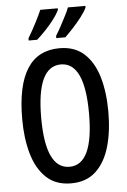

<svg xmlns="http://www.w3.org/2000/svg" viewBox="-62 -984 687 1039"><g transform="rotate(-5 281.5 -465.0)"><path d="M516 -358Q516 -252 492 -169Q468 -86 416.5 -38Q365 10 282 10Q199 10 147.5 -38.5Q96 -87 72 -170.5Q48 -254 48 -359Q48 -724 282 -724Q365 -724 416.5 -676.5Q468 -629 492 -546.5Q516 -464 516 -358ZM151 -358Q151 -80 281 -80Q411 -80 411 -358Q411 -636 282 -636Q151 -636 151 -358ZM442 -931Q432 -909 410 -880.5Q388 -852 363 -825Q338 -798 319 -780H270V-792Q285 -816 300.5 -845Q316 -874 329 -899.5Q342 -925 347 -940H442ZM292 -931Q281 -908 260.5 -881Q240 -854 215 -827.5Q190 -801 166 -780H120V-792Q143 -830 165 -873Q187 -916 197 -940H292Z"/></g></svg>

Font: Noto Sans Khmer UI ExtraCondensed Medium
Style: Regular
Weight: 500
Width: 2
Designer: Danh Hong and the Monotype Design Team
Foundry: Monotype Imaging Inc.
Version: Version 2.002; ttfautohint (v1.8.4.7-5d5b)